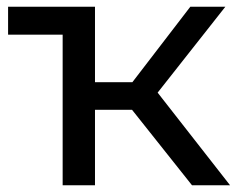

<svg xmlns="http://www.w3.org/2000/svg" viewBox="-20 -550 710 570"><path d="M372 -224 550 0H663L448 -275L649 -530H545L373 -306H262V-530H4V-447H166V0H262V-224Z"/></svg>

Font: Rookery
Style: Regular
Weight: 400
Designer: Ryan Kimball / Julieta Ulanovsky
Foundry: Motorola Mobility LLC.
Version: Version 1.0